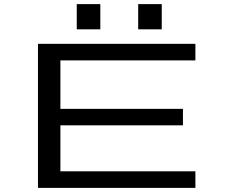

<svg xmlns="http://www.w3.org/2000/svg" viewBox="-20 -913 1140 933"><path d="M164.5 0V-700H929.5V-619.5H273.5V-384H869V-304H273.5V-80.5H929.5V0ZM353 -893H467.5V-770.5H353ZM651.5 -893H766V-770.5H651.5Z"/></svg>

Font: Trispace Expanded
Style: Regular
Weight: 400
Width: 7
Designer: Tyler Finck
Foundry: Etcetera Type Company
Version: Version 1.210; ttfautohint (v1.8.3)